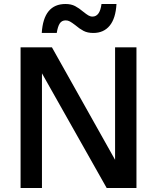

<svg xmlns="http://www.w3.org/2000/svg" viewBox="-20 -941 785 961"><path d="M264 -776H189Q198 -921 308 -921Q336 -921 356 -910.5Q376 -900 397 -882Q412 -870 422 -864Q432 -858 443 -858Q480 -858 488 -921H563Q559 -849 529 -812.5Q499 -776 447 -776Q418 -776 398 -786.5Q378 -797 357 -815Q340 -828 330 -833.5Q320 -839 309 -839Q289 -839 279 -823.5Q269 -808 264 -776ZM556 -141V-704H663V0H514L190 -574V0H83V-704H240Z"/></svg>

Font: CBA Beacon Sans Bold
Style: Regular
Weight: 700
Designer: Wei Huang
Foundry: Wei Huang
Version: Version 1.002